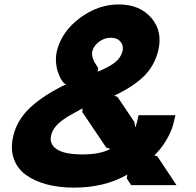

<svg xmlns="http://www.w3.org/2000/svg" viewBox="-20 -838 889 870"><path d="M480 -163.1 460.9 -169.9 353 -330.1 354 -347.2 317.9 -327.1Q288.6 -312 268.1 -296.9Q220.7 -264.2 211.9 -225.1Q202.1 -186 236.3 -162.4Q270.5 -138.7 352.1 -138.2Q434.1 -138.2 480 -163.1ZM535.2 -606Q541 -631.3 525.9 -649.2Q510.7 -667 481.9 -667Q453.1 -667 429 -648.9Q404.8 -630.9 397.9 -605Q394 -585 407.2 -558.1Q407.7 -557.1 414.6 -546.1Q421.4 -535.2 424.8 -529.8L422.9 -513.2Q476.6 -535.2 502.2 -556.2Q527.8 -577.1 535.2 -606ZM692.9 -129.9 779.8 1H574.2L554.2 -29.8L557.1 -46.9Q557.1 -45.9 555.2 -45.9Q453.1 12.2 314.9 12.2Q247.1 12.2 191.2 -2.7Q135.3 -17.6 96.2 -46.4Q57.1 -75.2 41.7 -121.1Q26.4 -167 41 -225.1Q58.6 -297.4 120.1 -353.5Q181.6 -409.7 279.8 -456.1Q272 -459 271 -460Q256.3 -476.6 251 -490.2Q248 -496.6 241.2 -515.1Q227.5 -563 237.8 -606.9Q259.3 -694.8 341.8 -756.3Q424.3 -817.9 518.1 -817.9Q613.3 -817.9 665.8 -756.8Q718.3 -695.8 696.8 -607.9Q679.2 -537.6 629.9 -490.5Q580.6 -443.4 498 -404.8L513.2 -397.9L588.9 -285.2L592.8 -262.2L594.2 -263.2Q596.7 -269 601.8 -289.3Q606.9 -309.6 607.9 -315.9H774.9L765.1 -274.9Q756.3 -241.2 732.9 -201.9Q709.5 -162.6 679.2 -133.8Z"/></svg>

Font: Sinkin Sans 700 Bold Italic
Style: Bold Italic
Weight: 700
Italic angle: -112°
Designer: Keith Bates
Foundry: K-Type
Version: Sinkin Sans (version 1.0)  by Keith Bates   •   © 2014   www